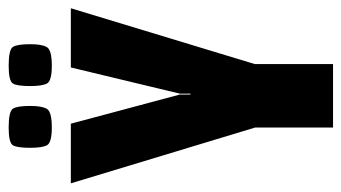

<svg xmlns="http://www.w3.org/2000/svg" viewBox="-202 -610 807 454"><g transform="rotate(-90 202.0 -383.5)"><path d="M127 0V-184L-5 -620H136L205 -362V-337H207V-362L269 -620H409L277 -185V0ZM273 -665Q237 -665 231 -676.5Q225 -688 225 -716Q225 -747 231 -757Q237 -767 273 -767Q311 -767 317.5 -757Q324 -747 324 -716Q324 -688 317 -676.5Q310 -665 273 -665ZM127 -665Q91 -665 85 -676.5Q79 -688 79 -716Q79 -747 85 -757Q91 -767 127 -767Q165 -767 171.5 -757Q178 -747 178 -716Q178 -688 171 -676.5Q164 -665 127 -665Z"/></g></svg>

Font: Smooch Sans Black
Style: Regular
Weight: 900
Designer: Robert E. Leuschke
Foundry: Robert E. Leuschke
Version: Version 1.010; ttfautohint (v1.8.3)